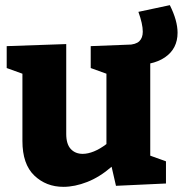

<svg xmlns="http://www.w3.org/2000/svg" viewBox="-20 -712 709 745"><path d="M226 13Q159 13 113 -31Q67 -75 67 -165V-426L6 -448V-533L237 -541V-192Q237 -153 254.5 -134Q272 -115 301 -115Q321 -115 344.5 -124.5Q368 -134 393 -153V-426L332 -448V-533L563 -542V-108L624 -86V0L430 9L413 -65Q367 -25 318.5 -6Q270 13 226 13ZM482 -460 475 -538Q507 -539 520.5 -552Q534 -565 534 -589Q534 -619 517 -666L639 -692Q669 -632 669 -585Q669 -523 620 -489.5Q571 -456 482 -460Z"/></svg>

Font: Bitter ExtraBold
Style: Regular
Weight: 800
Designer: Sol Matas, and Bitter project Authors
Foundry: Sol Matas
Version: Version 2.001